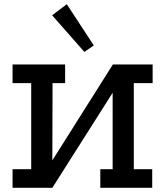

<svg xmlns="http://www.w3.org/2000/svg" viewBox="-20 -897 788 917"><path d="M40 -589H291V-500H231L230 -131L519 -589H709V-500H619V-89H707V0H459V-89H518V-454L230 0H40V-89H129V-500H40ZM383 -649 229 -824 299 -877 428 -680Z"/></svg>

Font: Podkova SemiBold
Style: Regular
Weight: 600
Designer: Ilya Yudin
Foundry: Cyreal (www.cyreal.org)
Version: Version 2.103